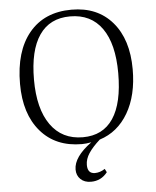

<svg xmlns="http://www.w3.org/2000/svg" viewBox="-62 -780 858 1057"><g transform="rotate(-5 367.0 -251.5)"><path d="M397.9 225.1Q361.8 225.1 340.3 204.3Q318.8 183.6 318.8 150.9Q318.8 81.5 418 8.8Q388.7 14.2 366.2 14.2Q221.2 14.2 138.2 -82.5Q55.2 -179.2 55.2 -345.2Q55.2 -525.9 138.9 -627Q222.7 -728 373 -728Q516.1 -728 598.1 -632.6Q680.2 -537.1 680.2 -372.1Q680.2 -228 623.3 -130.9Q566.4 -33.7 465.8 -2Q424.8 34.7 403.8 66.7Q382.8 98.6 382.8 130.9Q382.8 179.2 423.8 179.2Q452.1 179.2 479 161.1L488.8 180.2Q454.1 225.1 397.9 225.1ZM375 -22.9Q485.8 -22.9 542.5 -107.7Q599.1 -192.4 599.1 -357.9Q599.1 -519.5 538.1 -605.7Q477.1 -691.9 361.8 -691.9Q249.5 -691.9 191.7 -607.7Q133.8 -523.4 133.8 -361.8Q133.8 -200.7 196.8 -111.8Q259.8 -22.9 375 -22.9Z"/></g></svg>

Font: Literata Light
Style: Regular
Weight: 300
Designer: Latin by Veronika Burian and Jose Scaglione. Greek by Irene Vlachou. Cyrillic by Vera Evstafieva.
Foundry: TypeTogether
Version: Version 3.021